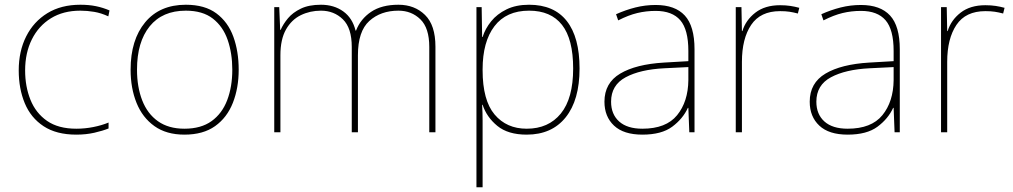

<svg xmlns="http://www.w3.org/2000/svg" viewBox="-20 -558 4274 810"><path d="M302 10Q218 10 164 -25.5Q110 -61 84.5 -122.5Q59 -184 59 -261Q59 -342 90.5 -404.5Q122 -467 180 -502.5Q238 -538 319 -538Q355 -538 384.5 -532Q414 -526 442 -514L437 -489Q407 -503 377.5 -508Q348 -513 319 -513Q247 -513 195 -481Q143 -449 114.5 -392Q86 -335 86 -261Q86 -193 108.5 -137Q131 -81 178.5 -48Q226 -15 302 -15Q338 -15 373.5 -22Q409 -29 438 -41V-16Q413 -6 378 2Q343 10 302 10Z M987 -264Q987 -187 962.5 -124.5Q938 -62 887.5 -26Q837 10 758 10Q682 10 631.5 -26Q581 -62 556 -124Q531 -186 531 -264Q531 -390 592.5 -464Q654 -538 764 -538Q844 -538 893 -501.5Q942 -465 964.5 -403Q987 -341 987 -264ZM558 -264Q558 -191 580 -134.5Q602 -78 646.5 -46.5Q691 -15 758 -15Q828 -15 872.5 -47Q917 -79 938.5 -135.5Q960 -192 960 -264Q960 -333 940.5 -389.5Q921 -446 878 -479.5Q835 -513 764 -513Q665 -513 611.5 -447Q558 -381 558 -264Z M1661 -538Q1729 -538 1773 -495Q1817 -452 1817 -361V0H1791V-360Q1791 -440 1753.5 -476.5Q1716 -513 1661 -513Q1586 -513 1538 -469.5Q1490 -426 1490 -325V0H1464V-360Q1464 -440 1426.5 -476.5Q1389 -513 1334 -513Q1288 -513 1249 -494Q1210 -475 1186.5 -433.5Q1163 -392 1163 -325V0H1137V-528H1158L1162 -432H1164Q1175 -457 1195 -481Q1215 -505 1249 -521.5Q1283 -538 1334 -538Q1389 -538 1428 -510Q1467 -482 1480 -429H1482Q1501 -478 1545.5 -508Q1590 -538 1661 -538Z M2212 -538Q2317 -538 2371 -469.5Q2425 -401 2425 -269Q2425 -136 2366.5 -63Q2308 10 2202 10Q2123 10 2078 -27Q2033 -64 2016 -116H2014Q2016 -82 2016 -49.5Q2016 -17 2016 15V232H1990V-528H2012L2014 -402H2016Q2027 -437 2052 -468Q2077 -499 2117 -518.5Q2157 -538 2212 -538ZM2212 -513Q2116 -513 2066 -447.5Q2016 -382 2016 -265V-262Q2016 -135 2066.5 -75Q2117 -15 2202 -15Q2294 -15 2346 -79Q2398 -143 2398 -269Q2398 -393 2351 -453Q2304 -513 2212 -513Z M2746 -537Q2828 -537 2869 -492.5Q2910 -448 2910 -350V0H2888L2884 -103H2882Q2861 -57 2816 -23.5Q2771 10 2690 10Q2611 10 2570.5 -28Q2530 -66 2530 -129Q2530 -208 2596.5 -247.5Q2663 -287 2781 -294L2884 -300V-343Q2884 -433 2850 -472.5Q2816 -512 2746 -512Q2706 -512 2668.5 -503Q2631 -494 2588 -472L2579 -498Q2619 -516 2660.5 -526.5Q2702 -537 2746 -537ZM2783 -270Q2681 -265 2619.5 -232Q2558 -199 2558 -129Q2558 -76 2592 -45.5Q2626 -15 2690 -15Q2790 -15 2836.5 -72Q2883 -129 2884 -220V-275Z M3271 -536Q3295 -536 3314.5 -533Q3334 -530 3352 -525L3346 -501Q3327 -506 3310.5 -508.5Q3294 -511 3271 -511Q3188 -511 3149 -453Q3110 -395 3110 -297V0H3084V-528H3108L3110 -427H3112Q3126 -473 3166.5 -504.5Q3207 -536 3271 -536Z M3612 -537Q3694 -537 3735 -492.5Q3776 -448 3776 -350V0H3754L3750 -103H3748Q3727 -57 3682 -23.5Q3637 10 3556 10Q3477 10 3436.5 -28Q3396 -66 3396 -129Q3396 -208 3462.5 -247.5Q3529 -287 3647 -294L3750 -300V-343Q3750 -433 3716 -472.5Q3682 -512 3612 -512Q3572 -512 3534.5 -503Q3497 -494 3454 -472L3445 -498Q3485 -516 3526.5 -526.5Q3568 -537 3612 -537ZM3649 -270Q3547 -265 3485.5 -232Q3424 -199 3424 -129Q3424 -76 3458 -45.5Q3492 -15 3556 -15Q3656 -15 3702.5 -72Q3749 -129 3750 -220V-275Z M4137 -536Q4161 -536 4180.5 -533Q4200 -530 4218 -525L4212 -501Q4193 -506 4176.5 -508.5Q4160 -511 4137 -511Q4054 -511 4015 -453Q3976 -395 3976 -297V0H3950V-528H3974L3976 -427H3978Q3992 -473 4032.5 -504.5Q4073 -536 4137 -536Z"/></svg>

Font: Noto Sans Thin
Style: Regular
Weight: 100
Designer: Monotype Design Team
Foundry: Monotype Imaging Inc.
Version: Version 2.007